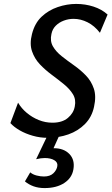

<svg xmlns="http://www.w3.org/2000/svg" viewBox="-20 -690 568 978"><path d="M222 12Q184 12 147 1.5Q110 -9 80.5 -26Q51 -43 33 -63L72 -167Q89 -138 116.5 -115Q144 -92 177.5 -78.5Q211 -65 247 -65Q297 -65 326 -89.5Q355 -114 361 -148Q368 -183 351.5 -210Q335 -237 305.5 -261Q276 -285 243 -309.5Q210 -334 183 -362.5Q156 -391 143 -429Q130 -467 143 -517Q157 -572 192 -605Q227 -638 274 -654Q321 -670 368 -670Q414 -670 456 -656.5Q498 -643 528 -616L489 -523Q461 -559 426 -576.5Q391 -594 355 -594Q329 -594 305 -585Q281 -576 264 -559Q247 -542 242 -517Q234 -481 249.5 -454Q265 -427 294 -404Q323 -381 356.5 -357.5Q390 -334 417.5 -305.5Q445 -277 458 -238.5Q471 -200 459 -146Q448 -94 413 -58.5Q378 -23 328.5 -5.5Q279 12 222 12ZM222 0H282L240 93L199 77Q209 70 223.5 67.5Q238 65 255 65Q305 65 333.5 94.5Q362 124 354 172Q347 216 307.5 242Q268 268 207 268Q176 268 151 259Q126 250 107 234L134 188Q147 199 166.5 204Q186 209 204 209Q235 209 252 192.5Q269 176 272 156Q275 137 256.5 126Q238 115 208 115Q198 115 187 116.5Q176 118 164 121Z"/></svg>

Font: Ysabeau Infant SemiBold
Style: Italic
Weight: 600
Italic angle: -12°
Designer: Christian Thalmann (Catharsis Fonts)
Version: Version 2.002; featfreeze: ss01,ss02,lnum